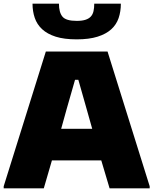

<svg xmlns="http://www.w3.org/2000/svg" viewBox="-25 -1019 830 1039"><path d="M-5 -11 223 -740H557L785 -11V0H568L523 -151H256L212 0H-5ZM474 -322 443 -432 399 -587H381L336 -430L306 -322ZM390 -806Q322 -806 276.5 -820.5Q231 -835 203 -861Q175 -887 163 -922.5Q151 -958 151 -999H294Q294 -952 313 -929Q332 -906 390 -906Q419 -906 437.5 -912Q456 -918 466.5 -929.5Q477 -941 481 -958.5Q485 -976 485 -999H629Q629 -957 617 -921.5Q605 -886 577 -860.5Q549 -835 503 -820.5Q457 -806 390 -806Z"/></svg>

Font: Plata Sans Black
Style: Regular
Weight: 900
Designer: Pablo Impallari, Andres Torresi, & Cristiano Sobral
Foundry: Pablo Impallari, Andres Torresi, & Cristiano Sobral
Version: Version 1.00;December 28, 2019;FontCreator 12.0.0.2547 64-bi